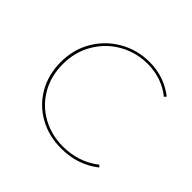

<svg xmlns="http://www.w3.org/2000/svg" viewBox="-124 -592 726 726"><g transform="rotate(45 239.5 -229.0)"><path d="M54 -225Q54 -293 86 -347Q118 -401 172.5 -432Q227 -463 292 -463Q370 -463 430 -416L423 -408Q366 -453 292 -453Q230 -453 178 -423.5Q126 -394 95.5 -342Q65 -290 65 -225Q65 -162 93.5 -112Q122 -62 172.5 -33.5Q223 -5 286 -5Q369 -5 432 -54L439 -46Q374 5 286 5Q220 5 167 -24.5Q114 -54 84 -106.5Q54 -159 54 -225Z"/></g></svg>

Font: Ysabeau SC Hairline
Style: Regular
Weight: 100
Designer: Christian Thalmann (Catharsis Fonts)
Version: Version 0.003